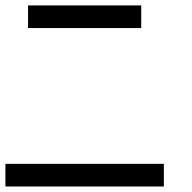

<svg xmlns="http://www.w3.org/2000/svg" viewBox="-20 -770 707 707"><path d="M0 -83.3V-166.7H583.3V-83.3ZM83.3 -666.7V-750H500V-666.7Z"/></svg>

Font: Galmuri11 Condensed
Style: Regular
Weight: 400
Width: 3
Designer: Lee Minseo (quiple)
Version: Version 2.399;hotconv 1.1.1;makeotfexe 2.6.0 DEVELOPMENT